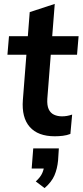

<svg xmlns="http://www.w3.org/2000/svg" viewBox="-20 -690 422 982"><path d="M18 -410 26 -505H382L374 -410ZM349 -104 340 -5Q322 2 301.5 4.5Q281 7 260 7Q174 7 132 -41Q90 -89 97 -179L132 -628L260 -670L222 -185Q220 -151 229 -131.5Q238 -112 256 -103.5Q274 -95 297 -95Q310 -95 322 -97Q334 -99 349 -104ZM281 69 277 131Q273 173 258.5 207Q244 241 208 272L163 238Q187 216 196 195.5Q205 175 207 152L234 172H142L150 69Z"/></svg>

Font: Muli
Style: Bold Italic
Weight: 700
Italic angle: -4.541°
Designer: Vernon Adams
Foundry: Vernon Adams
Version: Version 2.100; ttfautohint (v1.8.1.43-b0c9)